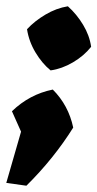

<svg xmlns="http://www.w3.org/2000/svg" viewBox="-34 -485 310 611"><path d="M-14 97 33 -66 4 -131Q60 -185 134 -200Q184 -150 199 -79Q137 20 50 106ZM127 -261Q100 -283 79 -318Q58 -353 52 -392Q76 -418 110.5 -438.5Q145 -459 182 -465Q210 -440 230.5 -406Q251 -372 256 -336Q233 -307 198 -286.5Q163 -266 127 -261Z"/></svg>

Font: Piazzolla ExtraBold
Style: Italic
Weight: 800
Italic angle: -11.3°
Designer: Juan Pablo del Peral
Foundry: Huerta Tipografica
Version: Version 1.330